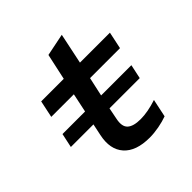

<svg xmlns="http://www.w3.org/2000/svg" viewBox="-178 -805 956 956"><g transform="rotate(-45 300.0 -327.0)"><path d="M48 -311H207L228 -411H69L88 -501H247L277 -639L395 -663L361 -501H572L553 -411H342L320 -311H533L517 -236H304L292 -175Q282 -128 303.5 -108Q325 -88 376 -88Q426 -88 490 -109L470 -14Q443 -4 408.5 2.5Q374 9 343 9Q247 9 203.5 -40Q160 -89 178 -174L191 -236H32Z"/></g></svg>

Font: Red Hat Mono Medium
Style: Italic
Weight: 500
Italic angle: -12°
Monospace: yes
Designer: Pentagram, MCKL
Foundry: Pentagram, MCKL
Version: Version 1.023; ttfautohint (v1.8.3)